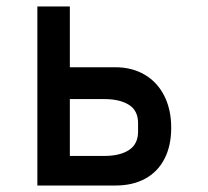

<svg xmlns="http://www.w3.org/2000/svg" viewBox="-20 -571 640 591"><path d="M95 -551H195V-364H335Q386.5 -364 425.5 -341Q464.5 -318 485.8 -275.8Q507 -233.5 507 -178Q507 -122 486.2 -82Q465.5 -42 427 -21Q388.5 0 336 0H95ZM405 -166V-192Q405 -230.5 377 -248.2Q349 -266 301 -266H195V-91H301Q349 -91 377 -109.2Q405 -127.5 405 -166Z"/></svg>

Font: JuliaMono
Style: Bold
Weight: 700
Monospace: yes
Designer: cormullion
Foundry: corm
Version: Version 0.055; ttfautohint (v1.8.4)